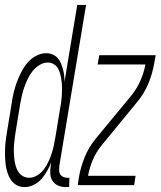

<svg xmlns="http://www.w3.org/2000/svg" viewBox="-29 -755 655 783"><path d="M71 8Q54 8 39 0Q24 -8 15 -22Q6 -36 1 -52Q-4 -68 -6 -85Q-8 -102 -8.5 -119.5Q-9 -137 -8 -155Q-7 -173 -4.5 -190.5Q-2 -208 1 -226L19 -336Q22 -357 27 -378Q32 -399 39.5 -419.5Q47 -440 57.5 -460.5Q68 -481 82.5 -498.5Q97 -516 117.5 -527Q138 -538 159 -538Q173 -538 185 -533Q197 -528 205.5 -519Q214 -510 219 -498Q224 -486 227.5 -473.5Q231 -461 232.5 -448Q234 -435 234 -421L286 -735H322L213 -79Q212 -70 212 -61Q212 -52 216 -45Q220 -38 228 -34Q236 -30 245 -30H254L253 8H239Q222 8 207.5 1.5Q193 -5 185 -17.5Q177 -30 176 -46.5Q175 -63 178 -79L180 -93Q173 -75 163 -57.5Q153 -40 140 -25Q127 -10 108.5 -1Q90 8 71 8ZM90 -30Q107 -30 123 -40Q139 -50 150 -64.5Q161 -79 168.5 -95.5Q176 -112 181.5 -128.5Q187 -145 190.5 -162Q194 -179 197 -196L215 -306Q218 -320 220 -334.5Q222 -349 223 -363.5Q224 -378 224 -392Q224 -406 222.5 -420Q221 -434 218 -447.5Q215 -461 209 -473Q203 -485 191.5 -492.5Q180 -500 166 -500Q148 -500 131.5 -489.5Q115 -479 103.5 -464.5Q92 -450 84 -433Q76 -416 70 -399Q64 -382 60 -364.5Q56 -347 53 -329L35 -219Q33 -205 31 -191Q29 -177 28 -162.5Q27 -148 27.5 -134Q28 -120 29.5 -106.5Q31 -93 34.5 -80Q38 -67 45 -55.5Q52 -44 64 -37Q76 -30 90 -30ZM288 0 293 -33Q300 -74 316.5 -114.5Q333 -155 361 -189L508 -367Q530 -395 544 -427Q558 -459 564 -492H369L376 -530H606L600 -497Q593 -456 576.5 -415.5Q560 -375 532 -341L386 -163Q363 -135 349.5 -103Q336 -71 330 -38H524L518 0Z"/></svg>

Font: Iosevka Curly XLtEx
Style: Italic
Weight: 200
Width: 7
Italic angle: -9°
Monospace: yes
Designer: Belleve Invis
Foundry: Belleve Invis
Version: Version 11.1.0; ttfautohint (v1.8.3)